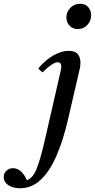

<svg xmlns="http://www.w3.org/2000/svg" viewBox="-194 -749 506 1024"><path d="M-87 255Q-125 255 -149.5 238.5Q-174 222 -174 195Q-174 175 -159.5 161.5Q-145 148 -125 148Q-100 148 -80.5 167Q-61 186 -51 212Q-19 202 1.5 150.5Q22 99 44 3L126 -355Q133 -384 133 -393Q133 -417 114 -417Q100 -417 77.5 -401.5Q55 -386 33 -363Q26 -368 20.5 -373Q15 -378 10 -384Q50 -431 92.5 -454.5Q135 -478 172 -478Q206 -478 220.5 -460.5Q235 -443 235 -416Q235 -410 234 -398.5Q233 -387 230 -376L168 -109Q143 -1 107.5 81Q72 163 24 209Q-24 255 -87 255ZM221 -594Q194 -594 177 -612Q160 -630 160 -656Q160 -686 181.5 -707.5Q203 -729 233 -729Q260 -729 276 -711.5Q292 -694 292 -668Q292 -638 272 -616Q252 -594 221 -594Z"/></svg>

Font: Tiro Gurmukhi
Style: Italic
Weight: 400
Italic angle: -11°
Designer: Gurmukhi: John Hudson & Fiona Ross, assisted by Paul Hanslow. Latin: John Hudson with Paul Hanslow, assisted by Kaja Soj
Foundry: Tiro Typeworks Ltd.
Version: Version 1.52